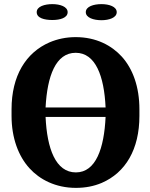

<svg xmlns="http://www.w3.org/2000/svg" viewBox="-20 -901 727 931"><path d="M36 -339C36 -231 70 -143 123 -85C172 -31 249 10 348 10C394 10 435 2 473 -14C589 -64 656 -177 656 -339V-371C656 -480 624 -567 571 -626C522 -680 447 -721 347 -721C301 -721 259 -712 221 -696C105 -646 36 -533 36 -371ZM158 -842C158 -813 196 -804 234 -804C271 -804 308 -814 308 -842C308 -869 271 -881 234 -881C197 -881 158 -870 158 -842ZM201 -334H492C485 -182 445 -65 348 -65C250 -65 208 -180 201 -334ZM201 -380C209 -532 250 -645 347 -645C443 -645 485 -533 492 -380ZM396 -842C396 -815 434 -803 472 -803C509 -803 546 -815 546 -842C546 -869 509 -881 472 -881C435 -881 396 -870 396 -842Z"/></svg>

Font: Aerodynamic
Style: Bd
Weight: 500
Designer: Google
Version: Version 2.000980; 2014